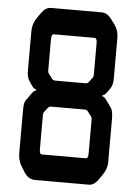

<svg xmlns="http://www.w3.org/2000/svg" viewBox="-51 -739 537 778"><g transform="rotate(5 217.0 -350.0)"><path d="M298.8 -301.8H159.2Q152.3 -301.8 147.5 -295.9L133.8 -278.3Q129.9 -273.4 129.9 -265.6V-126Q129.9 -105.5 139.6 -105.5H318.4Q328.1 -105.5 328.1 -126V-265.6Q328.1 -272.5 323.2 -278.3L309.6 -295.9Q304.7 -301.8 298.8 -301.8ZM311.5 -594.7H145.5Q135.7 -594.7 135.7 -574.2V-446.3Q135.7 -438.5 139.6 -433.6L155.3 -413.1Q159.2 -408.2 168 -408.2H289.1Q298.8 -408.2 302.7 -413.1L317.4 -432.6Q321.3 -437.5 321.3 -446.3V-574.2Q321.3 -594.7 311.5 -594.7ZM53.7 -315.4 77.1 -348.6Q85.9 -361.3 93.8 -361.3V-366.2Q85 -366.2 76.2 -378.9L65.4 -394.5Q53.7 -411.1 53.7 -437.5V-597.7Q53.7 -629.9 72.3 -656.2L86.9 -676.8Q103.5 -700.2 125 -700.2H332Q353.5 -700.2 371.1 -676.8L385.7 -657.2Q403.3 -633.8 403.3 -602.5V-438.5Q403.3 -410.2 392.6 -395.5L379.9 -377.9Q371.1 -366.2 363.3 -366.2V-361.3Q371.1 -361.3 379.9 -348.6L401.4 -318.4Q410.2 -305.7 410.2 -272.5V-96.7Q410.2 -70.3 391.6 -43.9Q391.6 -43.9 377.9 -24.4Q361.3 0 339.8 0H122.1Q93.8 0 77.1 -26.4Q77.1 -26.4 63.5 -47.9Q47.9 -72.3 47.9 -101.6V-272.5Q47.9 -306.6 53.7 -315.4Z"/></g></svg>

Font: Vancouver Drive
Style: Bold
Weight: 700
Designer: Valery Zaveryaev
Foundry: Cyreal (www.cyreal.org)
Version: Version 1.01